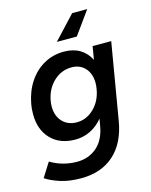

<svg xmlns="http://www.w3.org/2000/svg" viewBox="-137 -798 863 1096"><g transform="rotate(-15 294.5 -250.0)"><path d="M-3 156 50 72Q122 115 207 115Q275 115 323.5 73.5Q372 32 386 -50L393 -90Q361 -51 319.5 -30.5Q278 -10 230 -10Q139 -10 86 -65Q33 -120 33 -212Q33 -246 38 -271Q51 -343 87 -397.5Q123 -452 176.5 -482Q230 -512 294 -512Q350 -512 389 -488.5Q428 -465 449 -422L462 -500H572L496 -51Q475 77 399.5 144.5Q324 212 205 212Q133 212 80.5 194.5Q28 177 -3 156ZM147 -227Q147 -171 179 -137Q211 -103 264 -103Q321 -103 365.5 -146.5Q410 -190 421 -259Q424 -277 424 -293Q424 -347 394 -380.5Q364 -414 314 -414Q253 -414 207.5 -371Q162 -328 150 -260Q147 -244 147 -227ZM389 -576H271L398 -712H487Z"/></g></svg>

Font: Oak Sans Semibold
Style: Italic
Weight: 600
Italic angle: -9.49998°
Foundry: Erik Kennedy, Walven
Version: Version 1.000